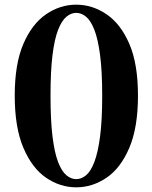

<svg xmlns="http://www.w3.org/2000/svg" viewBox="-20 -784 652 821"><path d="M306 17Q237 17 177 -24Q117 -65 80 -152Q43 -239 43 -375Q43 -511 80 -596.5Q117 -682 177 -723Q237 -764 306 -764Q375 -764 435.5 -723Q496 -682 533 -596.5Q570 -511 570 -375Q570 -239 533 -152Q496 -65 435.5 -24Q375 17 306 17ZM306 -18Q328 -18 348 -34.5Q368 -51 383.5 -91.5Q399 -132 408 -201Q417 -270 417 -375Q417 -479 408 -548Q399 -617 383.5 -656.5Q368 -696 348 -712.5Q328 -729 306 -729Q284 -729 264 -712.5Q244 -696 228.5 -656.5Q213 -617 204.5 -548.5Q196 -480 196 -375Q196 -270 204.5 -200.5Q213 -131 228.5 -91Q244 -51 264 -34.5Q284 -18 306 -18Z"/></svg>

Font: Noto Serif JP ExtraLight Black
Style: Regular
Weight: 900
Version: Version 2.003-H1;hotconv 1.1.1;makeotfexe 2.6.0